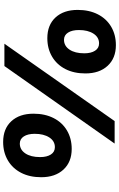

<svg xmlns="http://www.w3.org/2000/svg" viewBox="212 -961 757 1221"><g transform="rotate(-90 590.5 -350.5)"><path d="M74 -467Q74 -540 102 -594.5Q130 -649 181 -679Q232 -709 298 -709Q382 -709 430 -657Q478 -605 478 -516Q478 -443 450 -388Q422 -333 371 -303Q320 -273 254 -273Q171 -273 122.5 -325.5Q74 -378 74 -467ZM350 -508Q350 -552 333.5 -577.5Q317 -603 288 -603Q249 -603 225.5 -568Q202 -533 202 -474Q202 -431 218.5 -405.5Q235 -380 265 -380Q304 -380 327 -415.5Q350 -451 350 -508ZM734 -186Q734 -259 762 -313.5Q790 -368 841 -398Q892 -428 958 -428Q1042 -428 1090 -376Q1138 -324 1138 -235Q1138 -162 1110 -107Q1082 -52 1031 -22Q980 8 914 8Q831 8 782.5 -44.5Q734 -97 734 -186ZM1010 -227Q1010 -271 993.5 -296.5Q977 -322 948 -322Q909 -322 885.5 -287Q862 -252 862 -193Q862 -150 878.5 -124.5Q895 -99 925 -99Q964 -99 987 -134.5Q1010 -170 1010 -227ZM431 0H288L781 -701H923Z"/></g></svg>

Font: TypoPRO Montserrat Alternates
Style: Italic
Weight: 800
Italic angle: -11.3°
Designer: Julieta Ulanovsky
Foundry: Julieta Ulanovsky
Version: Version 6.001